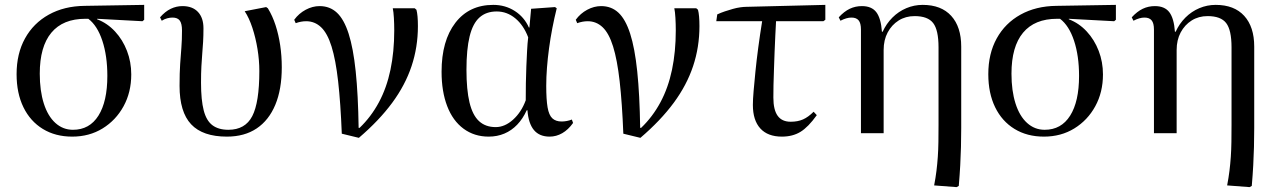

<svg xmlns="http://www.w3.org/2000/svg" viewBox="-20 -546 5224 787"><path d="M276 14Q207 14 155.5 -17.5Q104 -49 76 -106.5Q48 -164 48 -242Q48 -326 82.5 -388.5Q117 -451 180 -486Q243 -521 327 -522L571 -526V-465L564 -459L378 -469V-467Q420 -451 451.5 -417Q483 -383 500.5 -337.5Q518 -292 518 -241Q518 -168 486.5 -110.5Q455 -53 400.5 -19.5Q346 14 276 14ZM279 -14Q347 -14 383.5 -72Q420 -130 420 -235Q420 -317 399.5 -379Q379 -441 342 -469H330Q238 -469 190.5 -412Q143 -355 143 -244Q143 -174 159.5 -122Q176 -70 207 -42Q238 -14 279 -14Z M910 14Q811 14 763.5 -36.5Q716 -87 716 -194Q716 -248 718.5 -284Q721 -320 723.5 -351Q726 -382 726 -421Q726 -449 717 -461.5Q708 -474 687 -474Q677 -474 665.5 -471Q654 -468 643 -461L636 -475Q657 -499 680 -510Q703 -521 728 -521Q769 -521 791.5 -497Q814 -473 814 -430Q814 -399 812.5 -374.5Q811 -350 809 -326Q807 -302 805.5 -274Q804 -246 804 -207Q804 -136 815 -93.5Q826 -51 851 -32.5Q876 -14 916 -14Q985 -14 1014 -70Q1043 -126 1043 -255Q1043 -299 1035.5 -345Q1028 -391 1014.5 -432Q1001 -473 983 -500L1071 -517L1078 -512Q1097 -481 1109.5 -442.5Q1122 -404 1128.5 -360.5Q1135 -317 1135 -270Q1135 -180 1108.5 -116.5Q1082 -53 1032 -19.5Q982 14 910 14Z M1451 19 1381 2Q1376 -124 1366 -212.5Q1356 -301 1339 -355.5Q1322 -410 1296 -434.5Q1270 -459 1235 -459Q1214 -459 1192 -451L1186 -465Q1205 -491 1233 -506Q1261 -521 1290 -521Q1332 -521 1361 -494Q1390 -467 1409 -408Q1428 -349 1438 -253.5Q1448 -158 1450 -22H1454Q1501 -67 1533 -126.5Q1565 -186 1580.5 -260Q1596 -334 1596 -421Q1596 -448 1594.5 -473Q1593 -498 1590 -512H1680L1687 -506Q1690 -495 1691.5 -478Q1693 -461 1693 -439Q1693 -353 1667 -275Q1641 -197 1587.5 -124.5Q1534 -52 1451 19Z M1983 14Q1924 14 1880 -18.5Q1836 -51 1813 -111Q1790 -171 1790 -252Q1790 -379 1846.5 -452.5Q1903 -526 2002 -526Q2051 -526 2090 -501Q2129 -476 2148 -433H2150L2157 -510L2255 -517L2262 -512Q2252 -472 2244 -430.5Q2236 -389 2230.5 -348Q2225 -307 2222 -268.5Q2219 -230 2219 -194Q2219 -138 2224.5 -106Q2230 -74 2244 -61Q2258 -48 2282 -48Q2292 -48 2303 -50Q2314 -52 2324 -56L2329 -42Q2309 -14 2284.5 0Q2260 14 2233 14Q2191 14 2168.5 -13Q2146 -40 2142 -94H2139Q2123 -59 2100 -35Q2077 -11 2047.5 1.5Q2018 14 1983 14ZM2012 -25Q2049 -25 2083 -55.5Q2117 -86 2135 -135Q2135 -169 2135.5 -204.5Q2136 -240 2137.5 -274Q2139 -308 2140.5 -338Q2142 -368 2145 -393Q2126 -443 2092 -471Q2058 -499 2016 -499Q1973 -499 1945.5 -474.5Q1918 -450 1905 -397Q1892 -344 1892 -260Q1892 -178 1904.5 -126Q1917 -74 1943.5 -49.5Q1970 -25 2012 -25Z M2605 19 2535 2Q2530 -124 2520 -212.5Q2510 -301 2493 -355.5Q2476 -410 2450 -434.5Q2424 -459 2389 -459Q2368 -459 2346 -451L2340 -465Q2359 -491 2387 -506Q2415 -521 2444 -521Q2486 -521 2515 -494Q2544 -467 2563 -408Q2582 -349 2592 -253.5Q2602 -158 2604 -22H2608Q2655 -67 2687 -126.5Q2719 -186 2734.5 -260Q2750 -334 2750 -421Q2750 -448 2748.5 -473Q2747 -498 2744 -512H2834L2841 -506Q2844 -495 2845.5 -478Q2847 -461 2847 -439Q2847 -353 2821 -275Q2795 -197 2741.5 -124.5Q2688 -52 2605 19Z M3185 14Q3127 14 3096.5 -19.5Q3066 -53 3066 -116Q3066 -138 3069 -173Q3072 -208 3076.5 -253Q3081 -298 3088 -350.5Q3095 -403 3104 -459H2916L2920 -487Q2935 -494 2951.5 -499.5Q2968 -505 2984 -509.5Q3000 -514 3014.5 -516Q3029 -518 3039 -518L3363 -526V-465L3355 -459H3161Q3160 -434 3158 -401Q3156 -368 3155 -332.5Q3154 -297 3152.5 -262Q3151 -227 3150.5 -197Q3150 -167 3150 -146Q3150 -96 3167.5 -71.5Q3185 -47 3221 -47Q3250 -47 3271.5 -56.5Q3293 -66 3315 -88L3328 -74Q3293 -25 3261 -5.5Q3229 14 3185 14Z M3901 221 3809 214Q3815 183 3818.5 154.5Q3822 126 3824 97Q3826 68 3826.5 36Q3827 4 3827 -36V-352Q3827 -423 3805 -451.5Q3783 -480 3729 -480Q3692 -480 3663.5 -462Q3635 -444 3618.5 -413Q3602 -382 3602 -341V0H3509V-425Q3509 -451 3499.5 -462.5Q3490 -474 3470 -474Q3450 -474 3425 -461L3418 -475Q3440 -499 3463 -510Q3486 -521 3513 -521Q3553 -521 3572 -496Q3591 -471 3595 -416H3598Q3613 -449 3638 -474Q3663 -499 3695 -512.5Q3727 -526 3762 -526Q3838 -526 3879 -481Q3920 -436 3920 -355V-21Q3920 20 3919 56.5Q3918 93 3916 131Q3914 169 3910 216Z M4259 14Q4190 14 4138.5 -17.5Q4087 -49 4059 -106.5Q4031 -164 4031 -242Q4031 -326 4065.5 -388.5Q4100 -451 4163 -486Q4226 -521 4310 -522L4554 -526V-465L4547 -459L4361 -469V-467Q4403 -451 4434.5 -417Q4466 -383 4483.5 -337.5Q4501 -292 4501 -241Q4501 -168 4469.5 -110.5Q4438 -53 4383.5 -19.5Q4329 14 4259 14ZM4262 -14Q4330 -14 4366.5 -72Q4403 -130 4403 -235Q4403 -317 4382.5 -379Q4362 -441 4325 -469H4313Q4221 -469 4173.5 -412Q4126 -355 4126 -244Q4126 -174 4142.5 -122Q4159 -70 4190 -42Q4221 -14 4262 -14Z M5102 221 5010 214Q5016 183 5019.5 154.5Q5023 126 5025 97Q5027 68 5027.5 36Q5028 4 5028 -36V-352Q5028 -423 5006 -451.5Q4984 -480 4930 -480Q4893 -480 4864.5 -462Q4836 -444 4819.5 -413Q4803 -382 4803 -341V0H4710V-425Q4710 -451 4700.5 -462.5Q4691 -474 4671 -474Q4651 -474 4626 -461L4619 -475Q4641 -499 4664 -510Q4687 -521 4714 -521Q4754 -521 4773 -496Q4792 -471 4796 -416H4799Q4814 -449 4839 -474Q4864 -499 4896 -512.5Q4928 -526 4963 -526Q5039 -526 5080 -481Q5121 -436 5121 -355V-21Q5121 20 5120 56.5Q5119 93 5117 131Q5115 169 5111 216Z"/></svg>

Font: Literata 60pt
Style: Regular
Weight: 400
Designer: Latin by Veronika Burian and Jose Scaglione. Greek by Irene Vlachou. Cyrillic by Vera Evstafieva.
Foundry: TypeTogether
Version: Version 3.002